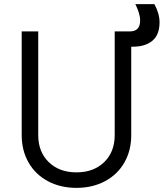

<svg xmlns="http://www.w3.org/2000/svg" viewBox="-20 -897 792 929"><path d="M85 -243V-745H165V-243Q165 -162 216 -112.5Q267 -63 350 -63Q433 -63 484 -112.5Q535 -162 535 -243V-745H608Q658 -745 658 -797Q658 -816 652 -835Q646 -854 635 -877H727Q752 -831 752 -789Q752 -729 717.5 -700Q683 -671 622 -671H615V-243Q615 -169 582 -111Q549 -53 488.5 -20.5Q428 12 350 12Q272 12 211.5 -20.5Q151 -53 118 -111Q85 -169 85 -243Z"/></svg>

Font: Evergrow Sans 
Style: Regular
Weight: 400
Foundry: 10Web
Version: Version 1.000